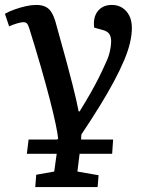

<svg xmlns="http://www.w3.org/2000/svg" viewBox="-34 -543 594 779"><path d="M109 216 113 166 186 153 196 81H75L82 23H196L202 21Q201 5 192.5 -36.5Q184 -78 168.5 -138Q153 -198 132 -271Q111 -344 86 -424Q81 -441 76 -447Q71 -453 61 -453Q52 -453 35 -448Q18 -443 3 -436L-14 -487Q3 -497 26 -505Q49 -513 71.5 -518Q94 -523 113 -523Q149 -523 167 -503.5Q185 -484 197 -433Q220 -352 235 -296Q250 -240 259.5 -202.5Q269 -165 275 -139Q281 -113 285 -91H289Q315 -133 333.5 -165.5Q352 -198 367 -228Q382 -258 397 -292Q407 -313 412 -335.5Q417 -358 417 -375Q417 -394 409.5 -405Q402 -416 384 -421L348 -431Q343 -473 363 -498Q383 -523 420 -523Q444 -523 462 -511.5Q480 -500 490.5 -479.5Q501 -459 501 -429Q501 -402 493.5 -369.5Q486 -337 469.5 -298Q453 -259 428.5 -213Q404 -167 371 -113.5Q338 -60 296 3L295 23H425L421 81H289L280 153L366 168L362 216Z"/></svg>

Font: Literata Medium
Style: Italic
Weight: 500
Italic angle: -2°
Designer: Latin by Veronika Burian and Jose Scaglione. Greek by Irene Vlachou. Cyrillic by Vera Evstafieva
Foundry: TypeTogether
Version: Version 3.103;gftools[0.9.29]